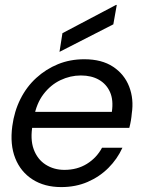

<svg xmlns="http://www.w3.org/2000/svg" viewBox="-20 -749 576 781"><path d="M229 12Q161 12 112.5 -19Q64 -50 42 -105.5Q20 -161 30 -236Q38 -296 63 -346Q88 -396 127.5 -432Q167 -468 216 -488Q265 -508 323 -508Q394 -508 440 -477.5Q486 -447 505.5 -396.5Q525 -346 516 -287Q515 -274 512.5 -259Q510 -244 506 -229H92L103 -294H435Q442 -342 427.5 -374.5Q413 -407 382.5 -424.5Q352 -442 309 -442Q266 -442 226 -423Q186 -404 157 -366Q128 -328 118 -271L113 -243Q102 -183 117 -142Q132 -101 165.5 -79.5Q199 -58 242 -58Q294 -58 333.5 -82.5Q373 -107 395 -148H478Q457 -102 421 -66Q385 -30 336.5 -9Q288 12 229 12ZM222 -538 234 -614 452 -729H455L441 -650Z"/></svg>

Font: DM Sans 36pt
Style: Italic
Weight: 400
Italic angle: -10°
Designer: Colophon Foundry, Jonny Pinhorn
Foundry: Colophon Foundry
Version: Version 4.004;gftools[0.9.30]